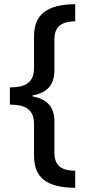

<svg xmlns="http://www.w3.org/2000/svg" viewBox="-20 -735 414 914"><path d="M338 159V78C271 77 239 53 239 -9V-157C239 -223 207 -263 135 -276V-281C206 -293 239 -333 239 -400V-547C239 -610 274 -632 338 -634V-715C204 -714 142 -666 142 -563V-412C142 -344 104 -319 27 -319V-237C106 -237 142 -210 142 -144V6C142 112 203 158 338 159Z"/></svg>

Font: Noto Sans Gujarati SemiCondensed Medium
Style: Regular
Weight: 500
Width: 4
Designer: Jelle Bosma - Monotype Design Team, Universal Thirst
Foundry: Monotype Imaging Inc.
Version: Version 2.106